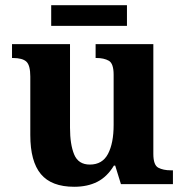

<svg xmlns="http://www.w3.org/2000/svg" viewBox="-20 -705 707 735"><path d="M264 10Q177 10 136.5 -38.5Q96 -87 96 -188V-412Q96 -455 81 -469Q66 -483 29 -483H26V-536H248V-216Q248 -152 264 -113.5Q280 -75 324 -75Q372 -75 393.5 -116Q415 -157 415 -227V-419Q415 -462 396.5 -472.5Q378 -483 349 -483H346V-536H567V-116Q567 -73 586 -63Q605 -53 634 -53H642V0H443L421 -71H416Q390 -28 352.5 -9Q315 10 264 10ZM176 -606V-685H466V-606Z"/></svg>

Font: Noto Serif Ethiopic
Style: Bold
Weight: 700
Designer: Monotype Design Team
Foundry: Monotype Imaging Inc.
Version: Version 2.102; ttfautohint (v1.8.4.7-5d5b)